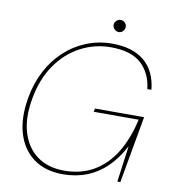

<svg xmlns="http://www.w3.org/2000/svg" viewBox="-92 -922 903 1013"><g transform="rotate(10 359.5 -415.5)"><path d="M312 12Q217 12 154.5 -34.5Q92 -81 68 -163Q44 -245 63 -353Q77 -433 111.5 -499Q146 -565 197.5 -612.5Q249 -660 313.5 -686Q378 -712 451 -712Q561 -712 623.5 -659.5Q686 -607 696 -508H674Q665 -591 611 -641.5Q557 -692 447 -692Q360 -692 284 -651.5Q208 -611 156 -535.5Q104 -460 85 -353Q66 -248 89.5 -170.5Q113 -93 171 -50.5Q229 -8 316 -8Q404 -8 472 -46.5Q540 -85 586.5 -159.5Q633 -234 657 -341H416L420 -359H683L619 0H603L629 -192H628Q593 -125 546 -79.5Q499 -34 440.5 -11Q382 12 312 12ZM473 -778Q460 -778 450 -788Q440 -798 440 -811Q440 -824 450 -833.5Q460 -843 473 -843Q486 -843 495.5 -833.5Q505 -824 505 -811Q505 -798 495.5 -788Q486 -778 473 -778Z"/></g></svg>

Font: DM Sans 28pt Thin
Style: Italic
Weight: 250
Italic angle: -10°
Version: Version 4.004;gftools[0.9.30]